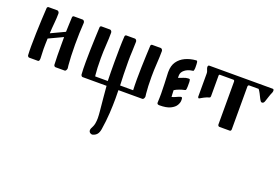

<svg xmlns="http://www.w3.org/2000/svg" viewBox="-109 -791 2265 1551"><g transform="rotate(20 1023.0 -15.5)"><path d="M160 -107Q160 -82 161.5 -65Q163 -48 163 -26Q163 -16 160.5 -8Q158 0 150 0H75Q69 0 64.5 -5.5Q60 -11 60 -16Q58 -47 58 -93Q58 -145 60 -204.5Q62 -264 64.5 -321Q67 -378 70 -423Q70 -428 73.5 -432.5Q77 -437 82 -437H158Q164 -437 169.5 -430.5Q175 -424 175 -416Q175 -378 170.5 -332.5Q166 -287 164 -242L283 -298Q284 -333 285.5 -365Q287 -397 288 -424Q288 -429 291.5 -433Q295 -437 300 -437H376Q382 -437 387.5 -430.5Q393 -424 393 -416Q393 -415 393 -414Q390 -373 388.5 -324Q387 -275 387 -226Q387 -174 389 -127.5Q391 -81 394 -50Q394 -44 395.5 -38Q397 -32 397 -26Q397 -18 392 -9Q387 0 380 0H301Q295 0 290.5 -5.5Q286 -11 286 -16Q284 -49 283.5 -93.5Q283 -138 283 -187Q283 -220 283 -253L162 -196Q161 -172 160.5 -149.5Q160 -127 160 -107Z M1065 -26Q1065 -18 1060 -9Q1055 0 1048 0H842Q842 16 842.5 34Q843 52 843 72Q843 129 839 198Q835 267 823 342Q818 372 805 387.5Q792 403 770 409Q767 410 764 410Q754 410 745 402.5Q736 395 736 382Q736 374 740 365Q745 354 750 344.5Q755 335 759 316Q761 304 762 292.5Q763 281 763 270Q763 256 762 243Q761 230 760 217Q754 151 748.5 97Q743 43 740 0H534Q528 0 524 -5.5Q520 -11 519 -16Q517 -38 516.5 -66Q516 -94 516 -125Q516 -174 517.5 -227.5Q519 -281 521 -332Q523 -383 525 -424Q525 -429 528.5 -433Q532 -437 537 -437H611Q617 -437 622.5 -430.5Q628 -424 628 -416Q628 -367 624 -308Q620 -249 620 -192Q620 -150 621.5 -113Q623 -76 626 -50Q626 -46 628 -40H736Q735 -74 734.5 -116Q734 -158 734 -203Q734 -262 735 -320.5Q736 -379 739 -424Q739 -429 742.5 -433Q746 -437 751 -437H825Q831 -437 836.5 -430.5Q842 -424 842 -416Q842 -378 839.5 -335Q837 -292 837 -248Q837 -188 838.5 -132.5Q840 -77 842 -40H954Q953 -60 952.5 -84Q952 -108 952 -133Q952 -182 953.5 -234Q955 -286 957 -335Q959 -384 961 -424Q961 -429 964.5 -433Q968 -437 973 -437H1047Q1053 -437 1058.5 -430.5Q1064 -424 1064 -416Q1064 -367 1060 -308Q1056 -249 1056 -192Q1056 -150 1057.5 -113Q1059 -76 1062 -50Q1062 -44 1063.5 -38Q1065 -32 1065 -26Z M1349 -441Q1357 -442 1359 -438.5Q1361 -435 1362 -429Q1363 -422 1363.5 -412.5Q1364 -403 1364 -392Q1364 -385 1364 -377.5Q1364 -370 1362 -363Q1361 -357 1359.5 -355Q1358 -353 1350 -352Q1311 -347 1285.5 -326.5Q1260 -306 1260 -278Q1260 -278 1260 -277V-258Q1280 -264 1299.5 -272.5Q1319 -281 1340 -282Q1353 -283 1354.5 -278Q1356 -273 1357 -267Q1358 -263 1358 -256Q1358 -249 1358 -241Q1358 -230 1358 -219.5Q1358 -209 1357 -202Q1356 -193 1354.5 -189.5Q1353 -186 1344 -184Q1324 -180 1301 -171.5Q1278 -163 1261 -152Q1262 -133 1262.5 -117.5Q1263 -102 1264 -95Q1281 -99 1298.5 -107.5Q1316 -116 1332 -121Q1335 -122 1339 -122Q1348 -122 1348 -104V-94Q1348 -76 1335 -53.5Q1322 -31 1288.5 -14.5Q1255 2 1195 2Q1174 2 1174 -13Q1175 -35 1175.5 -54Q1176 -73 1176 -91Q1176 -134 1174 -174Q1172 -214 1170 -269V-277Q1170 -330 1194 -364.5Q1218 -399 1258.5 -418Q1299 -437 1349 -441Z M1456 -407Q1453 -414 1453 -422Q1453 -437 1465 -437H2009Q2020 -437 2020 -423Q2020 -415 2017 -407Q2007 -385 2000.5 -364Q1994 -343 1987 -323Q1985 -316 1980 -309Q1975 -302 1965 -302Q1958 -302 1952.5 -309.5Q1947 -317 1943 -325Q1932 -348 1922.5 -366Q1913 -384 1903 -397H1821Q1817 -397 1814 -393Q1811 -389 1811 -384V-16Q1811 -10 1808 -5Q1805 0 1799 0H1710Q1704 0 1700 -5Q1696 -10 1696 -16V-384Q1696 -389 1693.5 -393Q1691 -397 1686 -397H1571Q1562 -397 1562 -387V-210Q1562 -207 1560.5 -202.5Q1559 -198 1556 -197Q1527 -188 1509 -178Q1491 -168 1477 -160Q1473 -158 1469.5 -162.5Q1466 -167 1466 -171V-368Q1466 -380 1463.5 -387Q1461 -394 1456 -407Z"/></g></svg>

Font: Triodion
Style: Regular
Weight: 400
Version: Version 1.201; ttfautohint (v1.8.4.7-5d5b)